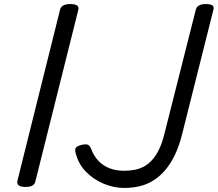

<svg xmlns="http://www.w3.org/2000/svg" viewBox="-20 -910 1076 949"><path d="M106 14Q84 14 73.5 7Q63 0 66 -16L277 -863Q281 -877 293.5 -883.5Q306 -890 328 -890Q350 -890 360.5 -883Q371 -876 367 -861L155 -14Q152 0 140.5 7Q129 14 106 14ZM593 19Q544 19 493.5 -1.5Q443 -22 404.5 -61.5Q366 -101 353 -158Q349 -174 356.5 -181.5Q364 -189 380 -193Q403 -199 413.5 -195Q424 -191 431 -173Q443 -140 466 -115.5Q489 -91 521 -78.5Q553 -66 593 -66Q622 -66 647 -71Q672 -76 693.5 -88Q715 -100 733.5 -121Q752 -142 767 -173.5Q782 -205 793 -250L948 -863Q952 -877 964.5 -883.5Q977 -890 998 -890Q1020 -890 1029.5 -883.5Q1039 -877 1035 -863L881 -250Q866 -189 844.5 -144.5Q823 -100 796.5 -69Q770 -38 738 -18Q706 2 670 10.5Q634 19 593 19Z"/></svg>

Font: Playwrite IS
Style: Regular
Weight: 400
Designer: Veronika Burian, José Scaglione
Foundry: TypeTogether
Version: Version 1.002